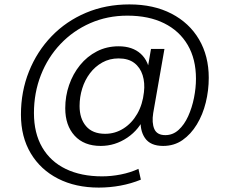

<svg xmlns="http://www.w3.org/2000/svg" viewBox="-20 -656 1042 871"><path d="M428 195Q323 195 243.5 154.5Q164 114 119.5 39.5Q75 -35 75 -136Q75 -241 111.5 -332Q148 -423 214 -491.5Q280 -560 370 -598Q460 -636 567 -636Q677 -636 758 -594Q839 -552 883 -477Q927 -402 927 -303Q927 -246 913.5 -191Q900 -136 873 -91.5Q846 -47 808 -20.5Q770 6 720 6Q662 6 637.5 -30Q613 -66 619 -122L623 -157L639 -133Q613 -69 557.5 -31.5Q502 6 437 6Q361 6 318.5 -40.5Q276 -87 276 -165Q276 -220 293.5 -270.5Q311 -321 343 -360.5Q375 -400 419.5 -423Q464 -446 518 -446Q581 -446 618.5 -412Q656 -378 662 -313L642 -301L665 -434H726L675 -143Q668 -99 680 -71Q692 -43 730 -43Q764 -43 790 -66.5Q816 -90 833.5 -128.5Q851 -167 860 -212Q869 -257 869 -299Q869 -388 831.5 -452Q794 -516 724.5 -550.5Q655 -585 558 -585Q467 -585 389.5 -551Q312 -517 254.5 -456.5Q197 -396 165.5 -315.5Q134 -235 134 -143Q134 -52 171.5 12.5Q209 77 278.5 110.5Q348 144 443 144Q485 144 528 135.5Q571 127 608 110L619 159Q575 177 526.5 186Q478 195 428 195ZM457 -49Q502 -49 540 -73Q578 -97 602.5 -139.5Q627 -182 633 -238Q638 -280 627 -315Q616 -350 589 -370.5Q562 -391 518 -391Q477 -391 444 -372.5Q411 -354 388 -323.5Q365 -293 353 -254.5Q341 -216 341 -175Q341 -118 370.5 -83.5Q400 -49 457 -49Z"/></svg>

Font: DM Sans 24pt Light
Style: Regular
Weight: 300
Designer: Colophon Foundry, Jonny Pinhorn
Foundry: Colophon Foundry
Version: Version 4.004;gftools[0.9.30]